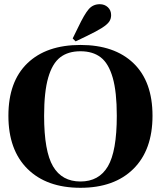

<svg xmlns="http://www.w3.org/2000/svg" viewBox="-20 -884 766 914"><path d="M20 -333Q20 -170 111 -80Q202 10 363 10Q524 10 615 -80Q706 -170 706 -333Q706 -496 615.5 -583Q525 -670 363 -670Q201 -670 110.5 -583Q20 -496 20 -333ZM190 -333Q190 -447 209.5 -514.5Q229 -582 266.5 -611Q304 -640 363 -640Q422 -640 459.5 -611Q497 -582 516.5 -514.5Q536 -447 536 -333Q536 -164 493.5 -92Q451 -20 363 -20Q275 -20 232.5 -92Q190 -164 190 -333ZM509 -812Q509 -794 499.5 -780.5Q490 -767 465 -751Q440 -735 390 -711L340 -687L326 -701L352 -754Q382 -817 402.5 -840.5Q423 -864 455 -864Q478 -864 493.5 -849.5Q509 -835 509 -812Z"/></svg>

Font: FFF_NEPSZA-BADSAG Bold
Style: Regular
Weight: 700
Designer: bBox Type GmbH
Foundry: bBox Type GmbH
Version: Version 0.002